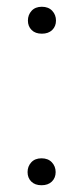

<svg xmlns="http://www.w3.org/2000/svg" viewBox="-20 -547 250 571"><path d="M62 -35.2Q62 -52.2 73 -64.2Q84 -76.2 103.5 -76.2Q123 -76.2 134.3 -64.2Q145.5 -52.2 145.5 -35.2Q145.5 -18.1 134.3 -7.1Q123 3.9 103.5 3.9Q84 3.9 73 -7.1Q62 -18.1 62 -35.2ZM63 -485.8Q63 -502.9 74 -514.9Q85 -526.9 104.5 -526.9Q124 -526.9 135.3 -514.9Q146.5 -502.9 146.5 -485.8Q146.5 -468.8 135.3 -457.8Q124 -446.8 104.5 -446.8Q85 -446.8 74 -457.8Q63 -468.8 63 -485.8Z"/></svg>

Font: Roboto Light
Style: Regular
Weight: 300
Designer: Google
Version: Version 2.137; 2017